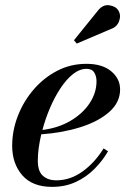

<svg xmlns="http://www.w3.org/2000/svg" viewBox="-20 -719 519 749"><path d="M413 -606 279.5 -549 268.5 -562 361.5 -677Q381 -702 406 -698.5Q431 -695 441.5 -678.5Q453 -660 444.8 -637Q436.5 -614 413 -606ZM127.5 -93Q127.5 -50 147.8 -32.8Q168 -15.5 199 -15.5Q254 -15.5 302 -50Q350 -84.5 384 -140L401.5 -129Q380.5 -92.5 349.2 -60.8Q318 -29 276.5 -9.5Q235 10 183 10Q106.5 10 67 -35.2Q27.5 -80.5 27.5 -150Q27.5 -209.5 49.5 -266.5Q71.5 -323.5 111 -369.5Q150.5 -415.5 203 -442.8Q255.5 -470 317 -470Q379 -470 413.8 -441Q448.5 -412 448.5 -370Q448.5 -319.5 406.2 -282.2Q364 -245 294.2 -223Q224.5 -201 141 -195Q127.5 -137.5 127.5 -93ZM318 -450.5Q290.5 -450.5 264.5 -429.8Q238.5 -409 215.8 -374.5Q193 -340 175 -297.8Q157 -255.5 145.5 -212Q206.5 -219.5 254.2 -247.2Q302 -275 329.2 -315.8Q356.5 -356.5 356.5 -402Q356.5 -421.5 347.8 -436Q339 -450.5 318 -450.5Z"/></svg>

Font: Bodoni* 11pt Medium
Style: Italic
Weight: 500
Italic angle: -13°
Version: Version 2.3